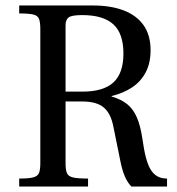

<svg xmlns="http://www.w3.org/2000/svg" viewBox="-20 -680 645 700"><path d="M50 0V-29Q86 -29 102 -33.5Q118 -38 122.5 -50Q127 -62 127 -85V-574Q127 -598 122.5 -610.5Q118 -623 101.5 -627Q85 -631 50 -631V-660H319Q384 -660 431 -642Q478 -624 503.5 -588Q529 -552 529 -497Q529 -450 511 -416Q493 -382 461 -361Q429 -340 387 -330V-328Q422 -318 444 -300Q466 -282 479 -252Q492 -222 499 -175L505 -138Q511 -104 520.5 -79.5Q530 -55 546.5 -42Q563 -29 589 -29V0H459Q446 -13 436 -35Q426 -57 419 -92L394 -215Q385 -265 359 -287.5Q333 -310 280 -310H219V-85Q219 -61 224 -49Q229 -37 246.5 -33Q264 -29 301 -29V0ZM219 -346H281Q357 -346 393.5 -379.5Q430 -413 430 -485Q430 -558 393 -591.5Q356 -625 280 -625Q240 -625 229.5 -616Q219 -607 219 -588Z"/></svg>

Font: Frank Ruhl Libre
Style: Regular
Weight: 400
Designer: Yanek Iontef
Foundry: Fontef
Version: Version 6.004